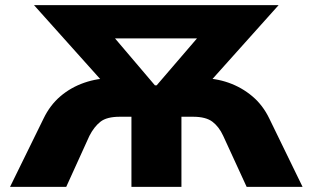

<svg xmlns="http://www.w3.org/2000/svg" viewBox="-20 -725 1213 745"><path d="M19 0 149 -265Q174 -317 214.5 -351.5Q255 -386 307 -404Q359 -422 417 -422H441L404 -379L112 -705H1061L769 -379L732 -422H757Q816 -422 867 -404Q918 -386 959 -351.5Q1000 -317 1025 -265L1154 0H937L846 -198Q830 -233 804.5 -252.5Q779 -272 729 -272H684V0H490V-272H445Q394 -272 369.5 -252.5Q345 -233 327 -198L237 0ZM581 -394H588L783 -621L789 -576H381L388 -621Z"/></svg>

Font: Nunito Sans 6pt Black
Style: Regular
Weight: 900
Version: Version 3.101;gftools[0.9.27]